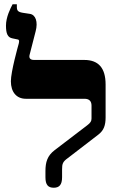

<svg xmlns="http://www.w3.org/2000/svg" viewBox="-20 -873 556 900"><path d="M232 7C257 7 271 -6 271 -42V-79C271 -105 274 -115 298 -132L441 -242C467 -262 475 -286 475 -323V-477C475 -555 441 -592 375 -592H140C120 -592 115 -602 119 -617L147 -726C159 -771 147 -804 120 -808L87 -813C63 -817 59 -824 59 -842V-853H39C29 -834 8 -793 8 -753C8 -715 16 -697 39 -693L63 -688C70 -687 71 -682 68 -669C64 -655 31 -537 31 -492C31 -442 57 -410 101 -410H376C397 -410 409 -400 409 -378V-318C409 -305 405 -298 388 -285L236 -169C202 -143 193 -113 193 -71V-42C193 -6 206 7 232 7Z"/></svg>

Font: Noto Serif Hebrew Extra
Style: Regular
Weight: 800
Designer: Monotype Design Team
Foundry: Monotype Imaging Inc.
Version: Version 1.901